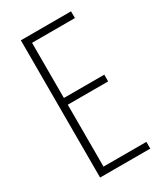

<svg xmlns="http://www.w3.org/2000/svg" viewBox="-180 -790 745 865"><g transform="rotate(-30 192.5 -357.0)"><path d="M338 0V-35H115V-357H325V-392H115V-679H338V-714H77V0Z"/></g></svg>

Font: Noto Sans ExtraCondensed ExtraLight
Style: Regular
Weight: 200
Width: 2
Designer: Monotype Design Team
Foundry: Monotype Imaging Inc.
Version: Version 2.013